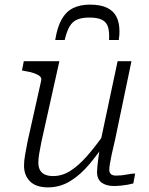

<svg xmlns="http://www.w3.org/2000/svg" viewBox="-20 -802 647 831"><path d="M369 -782Q327 -782 296.5 -767Q266 -752 247 -718.5Q228 -685 219 -629H260Q269 -667 281.5 -688Q294 -709 314.5 -717.5Q335 -726 366 -726Q404 -726 423 -715.5Q442 -705 448 -683.5Q454 -662 452 -629H494Q496 -641 496.5 -650Q497 -659 497 -667Q497 -704 484 -729.5Q471 -755 443 -768.5Q415 -782 369 -782ZM159 -187Q153 -157 149.5 -136Q146 -115 146 -98Q146 -80 152.5 -67Q159 -54 173.5 -47Q188 -40 210 -40Q249 -40 284.5 -62.5Q320 -85 357 -127Q394 -169 435 -228L447 -200Q407 -139 367 -91.5Q327 -44 283 -17.5Q239 9 188 9Q136 9 110 -17Q84 -43 84 -85Q84 -106 88.5 -131.5Q93 -157 99 -188L158 -452Q161 -464 153 -471.5Q145 -479 128 -485Q111 -491 85 -495L75 -497L83 -537H237ZM478 -197Q469 -160 463.5 -134Q458 -108 455.5 -92Q453 -76 453 -68Q453 -54 460.5 -48Q468 -42 482 -42Q507 -42 528.5 -46.5Q550 -51 565 -51L557 -8Q546 -5 532 -2.5Q518 0 503 1.5Q488 3 472 3Q440 3 420 -11.5Q400 -26 400 -58Q400 -67 401.5 -82.5Q403 -98 406 -120Q409 -142 413 -169L411 -170L489 -537H549Z"/></svg>

Font: Roboto Serif 20pt ExtraLight
Style: Italic
Weight: 250
Italic angle: -10°
Version: Version 1.007